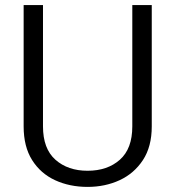

<svg xmlns="http://www.w3.org/2000/svg" viewBox="-20 -731 693 761"><path d="M504.4 -710.9H581.5V-230Q581.5 -149.9 546.6 -96.7Q511.7 -43.5 454.1 -16.8Q396.5 9.8 327.1 9.8Q255.9 9.8 198.2 -16.8Q140.6 -43.5 107.2 -96.7Q73.7 -149.9 73.7 -230V-710.9H150.4V-230Q150.4 -141.6 199.7 -97.9Q249 -54.2 327.1 -54.2Q405.8 -54.2 455.1 -97.9Q504.4 -141.6 504.4 -230Z"/></svg>

Font: Vazirmatn RD Light
Style: Regular
Weight: 300
Designer: Saber Rastikerdar
Foundry: Saber Rastikerdar
Version: Version 32.102